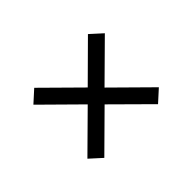

<svg xmlns="http://www.w3.org/2000/svg" viewBox="-76 -644 643 643"><g transform="rotate(45 245.5 -323.0)"><path d="M80.1 -195.8 206.1 -323.2 80.1 -450.2 118.2 -492.2 246.1 -362.8 374 -492.2 412.1 -450.2 286.1 -323.2 412.1 -195.8 374 -153.8 246.1 -283.2 118.2 -153.8Z"/></g></svg>

Font: Montserrat Light
Style: Regular
Weight: 300
Designer: Julieta Ulanovsky
Foundry: Julieta Ulanovsky
Version: Version 1.000;PS 002.000;hotconv 1.0.70;makeotf.lib2.5.58329